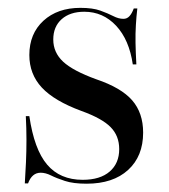

<svg xmlns="http://www.w3.org/2000/svg" viewBox="-20 -447 421 479"><path d="M196 11.3Q162.9 11.3 141.9 4.4Q121 -2.4 107.3 -9.3Q93.5 -16.1 81.5 -16.1Q59.7 -16.1 50 10.5H41.9Q43.5 -15.3 44.8 -42.3Q46 -69.4 46 -98Q46 -126.6 44.4 -157.3H53.2Q65.3 -74.2 97.6 -36.3Q129.8 1.6 186.3 1.6Q229.8 1.6 253.6 -19Q277.4 -39.5 277.4 -75Q277.4 -108.1 256 -129.8Q234.7 -151.6 183.1 -170.2Q115.3 -195.2 84.3 -228.6Q53.2 -262.1 53.2 -309.7Q53.2 -362.9 88.3 -395.2Q123.4 -427.4 180.6 -427.4Q211.3 -427.4 230.2 -420.6Q249.2 -413.7 262.5 -406.9Q275.8 -400 287.9 -400Q296.8 -400 302.8 -406.5Q308.9 -412.9 313.7 -425.8H322.6Q320.2 -405.6 319 -384.7Q317.7 -363.7 318.1 -339.9Q318.5 -316.1 320.2 -286.3H311.3Q302.4 -347.6 269.8 -382.7Q237.1 -417.7 190.3 -417.7Q154.8 -417.7 133.9 -399.2Q112.9 -380.6 112.9 -348.4Q112.9 -316.1 137.5 -293.1Q162.1 -270.2 220.2 -249.2Q282.3 -228.2 309.7 -196.8Q337.1 -165.3 337.1 -116.1Q337.1 -57.3 299.6 -23Q262.1 11.3 196 11.3Z"/></svg>

Font: Playfair 144pt SemiCondensed Medium
Style: Regular
Weight: 500
Width: 4
Designer: Claus Eggers Sørensen
Foundry: Claus Eggers Sørensen
Version: Version 2.203